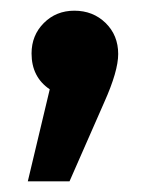

<svg xmlns="http://www.w3.org/2000/svg" viewBox="-20 -167 280 359"><path d="M119 -147Q154 -147 177.5 -124Q201 -101 201 -66Q201 -34 175 24L110 172H32L73 0Q39 -23 39 -67Q39 -101 62 -124Q85 -147 119 -147Z"/></svg>

Font: FiraGO Medium
Style: Regular
Weight: 500
Designer: bBox Type
Foundry: bBox Type GmbH
Version: Version 1.001;PS 001.001;hotconv 1.0.88;makeotf.lib2.5.64775